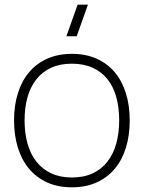

<svg xmlns="http://www.w3.org/2000/svg" viewBox="-20 -785 614 820"><path d="M263.5 -630 311.5 -765H355.5L307.5 -630ZM287 15Q227 15 181 -6Q135 -27 103.5 -65Q72 -103 56 -155.5Q40 -208 40 -271Q40 -335 56.5 -387.2Q73 -439.5 104.5 -476.8Q136 -514 182 -534.5Q228 -555 287 -555Q347.5 -555 393.5 -534Q439.5 -513 470.8 -475.5Q502 -438 518 -385.8Q534 -333.5 534 -271Q534 -207 517.8 -154.2Q501.5 -101.5 470 -64Q438.5 -26.5 392.5 -5.8Q346.5 15 287 15ZM287 -27Q338 -27 376 -44.8Q414 -62.5 439 -94.8Q464 -127 476.5 -171.8Q489 -216.5 489 -271Q489 -326 476.5 -370.8Q464 -415.5 438.8 -447Q413.5 -478.5 375.5 -495.8Q337.5 -513 287 -513Q235.5 -513 197.5 -495.2Q159.5 -477.5 134.5 -445.2Q109.5 -413 97.2 -368.8Q85 -324.5 85 -271Q85 -216 97.8 -171Q110.5 -126 136 -94Q161.5 -62 199.2 -44.5Q237 -27 287 -27Z"/></svg>

Font: Vela Sans ExtLt
Style: Regular
Weight: 200
Designer: Principal design: Mikhail Sharanda - project Manrope.
Design modification: Ravid Balaliev
Foundry: Mikhail Sharanda
Version: Version 1.001